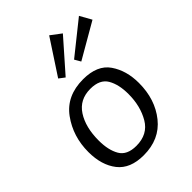

<svg xmlns="http://www.w3.org/2000/svg" viewBox="-213 -814 921 921"><g transform="rotate(-45 247.0 -354.0)"><path d="M347 -678 207 -519 178 -541 294 -718ZM494 -624 314 -520 296 -551 461 -683ZM31 -189Q31 -294 89 -374Q147 -454 260 -454Q356 -454 396.5 -395Q437 -336 437 -252Q437 -141 376.5 -65.5Q316 10 208 10Q117 10 74 -45Q31 -100 31 -189ZM105 -193Q105 -128 128.5 -87.5Q152 -47 215 -47Q293 -47 328.5 -107.5Q364 -168 364 -250Q364 -315 340 -356Q316 -397 252 -397Q179 -397 142 -340Q105 -283 105 -193Z"/></g></svg>

Font: Zilla Slab
Style: Italic
Weight: 400
Italic angle: -6°
Designer: Typotheque.com
Foundry: Typotheque type foundry
Version: Version 1.1; 2017; ttfautohint (v1.6)